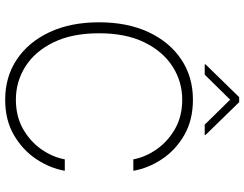

<svg xmlns="http://www.w3.org/2000/svg" viewBox="-124 -838 971 764"><g transform="rotate(90 362.0 -455.5)"><path d="M659.1 -500H613.6Q604.4 -549 573 -593.6Q541.5 -638.1 491.7 -666.4Q441.8 -694.6 376.1 -694.6Q304.3 -694.6 244.3 -656.2Q184.3 -617.9 148.1 -544.2Q111.9 -470.5 111.9 -363.6Q111.9 -256 148.1 -182.2Q184.3 -108.3 244.3 -70.5Q304.3 -32.7 376.1 -32.7Q441.8 -32.7 491.7 -60.7Q541.5 -88.8 573 -133.3Q604.4 -177.9 613.6 -227.3H659.1Q648.8 -168.3 612.7 -114Q576.7 -59.7 517 -24.9Q457.4 9.9 376.1 9.9Q285.5 9.9 216.1 -36.4Q146.7 -82.7 107.4 -166.9Q68.2 -251.1 68.2 -363.6Q68.2 -476.6 107.4 -560.5Q146.7 -644.5 216.1 -690.9Q285.5 -737.2 376.1 -737.2Q457.4 -737.2 517 -702.8Q576.7 -668.3 612.7 -614Q648.8 -559.7 659.1 -500ZM276.6 -784.1 376.1 -885.3 475.5 -784.1H516.3V-787.6L386 -921.2H366.1L235.8 -787.6V-784.1Z"/></g></svg>

Font: Inter UI Extra Light
Style: Regular
Weight: 200
Designer: Rasmus Andersson
Foundry: rsms
Version: 3.2;8d6f07862